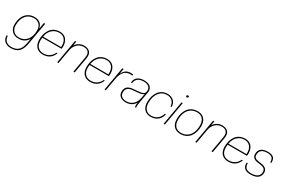

<svg xmlns="http://www.w3.org/2000/svg" viewBox="121 -2050 5322 3614"><g transform="rotate(30 2782.0 -243.0)"><path d="M236.8 -20Q147.5 -20 93.3 -73Q39.1 -126 39.1 -216.8Q39.1 -306.6 70.1 -376.5Q101.1 -446.3 160.2 -486.1Q219.2 -525.9 297.9 -525.9Q453.6 -525.9 482.9 -378.9L506.8 -516.1H535.2L449.2 -25.9Q428.2 93.3 367.7 149.7Q307.1 206.1 200.2 206.1Q116.2 206.1 66.2 162.8Q16.1 119.6 16.1 51.8Q16.1 40 17.1 34.2H39.1Q39.1 104 82.5 143.1Q126 182.1 200.2 182.1Q294.9 182.1 348.1 132.1Q401.4 82 420.9 -25.9L440.9 -134.8Q412.6 -82.5 359.6 -51.3Q306.6 -20 236.8 -20ZM231 -43.9Q338.4 -43.9 402.1 -121.3Q465.8 -198.7 465.8 -329.1Q465.8 -409.7 420.2 -455.8Q374.5 -502 301.8 -502Q194.3 -502 130.6 -424.6Q66.9 -347.2 66.9 -216.8Q66.9 -136.2 112.5 -90.1Q158.2 -43.9 231 -43.9Z M782.7 9.8Q689.5 9.8 637.7 -47.1Q585.9 -104 585.9 -202.1Q585.9 -252 595.2 -297.9Q604.5 -343.8 625.2 -385.7Q646 -427.7 676 -458.5Q706.1 -489.3 751 -507.6Q795.9 -525.9 850.6 -525.9Q894 -525.9 928.2 -512Q962.4 -498 983.4 -476.3Q1004.4 -454.6 1018.1 -425.5Q1031.7 -396.5 1036.9 -369.1Q1042 -341.8 1042 -314Q1042 -283.2 1037.6 -261.2H617.7Q613.8 -233.4 613.8 -202.1Q613.8 -110.8 658.9 -62.5Q704.1 -14.2 782.7 -14.2Q856 -14.2 909.7 -50.8Q963.4 -87.4 990.7 -149.9H1013.7Q985.8 -73.2 927.5 -31.7Q869.1 9.8 782.7 9.8ZM850.6 -502Q764.6 -502 701.9 -446.3Q639.2 -390.6 620.6 -285.2H1012.7Q1013.7 -297.4 1013.7 -318.8Q1013.7 -402.8 969.7 -452.4Q925.8 -502 850.6 -502Z M1472.7 0H1444.8L1504.4 -340.8Q1508.8 -366.2 1508.8 -387.2Q1508.3 -443.8 1475.6 -472.9Q1442.9 -502 1380.9 -502Q1305.2 -502 1247.6 -449.5Q1189.9 -397 1173.8 -304.2L1120.6 0H1092.8L1182.6 -516.1H1210.4L1193.8 -422.9Q1225.6 -471.7 1273.7 -498.8Q1321.8 -525.9 1376.5 -525.9Q1452.1 -525.9 1494.4 -491Q1536.6 -456.1 1536.6 -387.2Q1536.6 -362.3 1532.7 -340.8Z M1810.5 9.8Q1717.3 9.8 1665.5 -47.1Q1613.8 -104 1613.8 -202.1Q1613.8 -252 1623 -297.9Q1632.3 -343.8 1653.1 -385.7Q1673.8 -427.7 1703.9 -458.5Q1733.9 -489.3 1778.8 -507.6Q1823.7 -525.9 1878.4 -525.9Q1921.9 -525.9 1956.1 -512Q1990.2 -498 2011.2 -476.3Q2032.2 -454.6 2045.9 -425.5Q2059.6 -396.5 2064.7 -369.1Q2069.8 -341.8 2069.8 -314Q2069.8 -283.2 2065.4 -261.2H1645.5Q1641.6 -233.4 1641.6 -202.1Q1641.6 -110.8 1686.8 -62.5Q1731.9 -14.2 1810.5 -14.2Q1883.8 -14.2 1937.5 -50.8Q1991.2 -87.4 2018.6 -149.9H2041.5Q2013.7 -73.2 1955.3 -31.7Q1897 9.8 1810.5 9.8ZM1878.4 -502Q1792.5 -502 1729.7 -446.3Q1667 -390.6 1648.4 -285.2H2040.5Q2041.5 -297.4 2041.5 -318.8Q2041.5 -402.8 1997.6 -452.4Q1953.6 -502 1878.4 -502Z M2148.4 0H2120.6L2210.4 -516.1H2238.3L2218.3 -400.9Q2250.5 -465.8 2293.2 -492.9Q2335.9 -520 2391.6 -520Q2412.1 -520 2446.3 -516.1L2442.4 -491.2L2391.6 -494.1Q2317.9 -494.1 2266.4 -439.7Q2214.8 -385.3 2196.3 -275.9Z M2580.6 9.8Q2509.8 9.8 2463.6 -26.9Q2417.5 -63.5 2417.5 -127.9Q2417.5 -199.2 2456.8 -236.3Q2496.1 -273.4 2581.5 -280.8L2708.5 -292Q2771 -296.9 2800.8 -317.4Q2830.6 -337.9 2830.6 -392.1Q2830.6 -443.4 2792.7 -472.7Q2754.9 -502 2688.5 -502Q2527.3 -502 2508.3 -366.2H2484.4Q2489.7 -441.9 2541.7 -483.9Q2593.8 -525.9 2688.5 -525.9Q2765.6 -525.9 2812 -490.5Q2858.4 -455.1 2858.4 -392.1Q2858.4 -379.9 2856.4 -366.2L2815.4 -131.8Q2803.2 -64.9 2803.2 -33.2Q2803.2 -12.7 2808.6 0H2786.6Q2777.3 -16.6 2777.3 -44.9Q2777.3 -67.9 2783.7 -102.1Q2753.9 -48.3 2702.1 -19.3Q2650.4 9.8 2580.6 9.8ZM2580.6 -14.2Q2671.9 -14.2 2729.7 -70.8Q2787.6 -127.4 2803.2 -222.2L2817.4 -307.1Q2788.6 -274.4 2703.6 -267.1L2576.7 -255.9Q2445.3 -244.6 2445.3 -127.9Q2445.3 -75.2 2482.2 -44.7Q2519 -14.2 2580.6 -14.2Z M3120.6 9.8Q3033.7 9.8 2983.6 -47.4Q2933.6 -104.5 2933.6 -202.1Q2933.6 -270 2950.9 -328.9Q2968.3 -387.7 3000.5 -431.6Q3032.7 -475.6 3082.5 -500.7Q3132.3 -525.9 3194.3 -525.9Q3238.3 -525.9 3274.2 -511.5Q3310.1 -497.1 3332 -473.4Q3354 -449.7 3365.7 -421.4Q3377.4 -393.1 3377.4 -363.8Q3377.4 -354 3376.5 -346.2H3355.5Q3355.5 -376 3345.2 -403.3Q3335 -430.7 3315.7 -452.9Q3296.4 -475.1 3264.9 -488.5Q3233.4 -502 3194.3 -502Q3086.4 -502 3023.9 -418.7Q2961.4 -335.4 2961.4 -202.1Q2961.4 -113.8 3004.2 -64Q3046.9 -14.2 3120.6 -14.2Q3204.6 -14.2 3257.6 -56.6Q3310.5 -99.1 3332.5 -173.8H3354.5Q3340.8 -93.8 3280 -42Q3219.2 9.8 3120.6 9.8Z M3434.1 0H3406.2L3496.1 -516.1H3523.9ZM3535.2 -647.9Q3524.9 -647.9 3519 -653.1Q3513.2 -658.2 3513.2 -667Q3513.2 -678.2 3520.5 -685.1Q3527.8 -691.9 3541 -691.9Q3551.3 -691.9 3557.1 -686.8Q3563 -681.6 3563 -672.9Q3563 -661.6 3555.7 -654.8Q3548.3 -647.9 3535.2 -647.9Z M3772 -14.2Q3848.6 -14.2 3904.3 -53Q3960 -91.8 3987.5 -158.9Q4015.1 -226.1 4015.1 -314Q4015.1 -402.8 3970.9 -452.4Q3926.8 -502 3846.2 -502Q3769.5 -502 3713.9 -463.1Q3658.2 -424.3 3630.6 -357.2Q3603 -290 3603 -202.1Q3603 -113.3 3647.2 -63.7Q3691.4 -14.2 3772 -14.2ZM3772 9.8Q3678.2 9.8 3626.7 -46.9Q3575.2 -103.5 3575.2 -202.1Q3575.2 -270.5 3592.5 -328.9Q3609.9 -387.2 3643.1 -431.4Q3676.3 -475.6 3728.5 -500.7Q3780.8 -525.9 3846.2 -525.9Q3939.9 -525.9 3991.5 -469.2Q4043 -412.6 4043 -314Q4043 -245.6 4025.6 -187.3Q4008.3 -128.9 3975.1 -84.7Q3941.9 -40.5 3889.6 -15.4Q3837.4 9.8 3772 9.8Z M4473.6 0H4445.8L4505.4 -340.8Q4509.8 -366.2 4509.8 -387.2Q4509.3 -443.8 4476.6 -472.9Q4443.8 -502 4381.8 -502Q4306.2 -502 4248.5 -449.5Q4190.9 -397 4174.8 -304.2L4121.6 0H4093.8L4183.6 -516.1H4211.4L4194.8 -422.9Q4226.6 -471.7 4274.7 -498.8Q4322.8 -525.9 4377.4 -525.9Q4453.1 -525.9 4495.4 -491Q4537.6 -456.1 4537.6 -387.2Q4537.6 -362.3 4533.7 -340.8Z M4811.5 9.8Q4718.3 9.8 4666.5 -47.1Q4614.7 -104 4614.7 -202.1Q4614.7 -252 4624 -297.9Q4633.3 -343.8 4654.1 -385.7Q4674.8 -427.7 4704.8 -458.5Q4734.9 -489.3 4779.8 -507.6Q4824.7 -525.9 4879.4 -525.9Q4922.9 -525.9 4957 -512Q4991.2 -498 5012.2 -476.3Q5033.2 -454.6 5046.9 -425.5Q5060.5 -396.5 5065.7 -369.1Q5070.8 -341.8 5070.8 -314Q5070.8 -283.2 5066.4 -261.2H4646.5Q4642.6 -233.4 4642.6 -202.1Q4642.6 -110.8 4687.7 -62.5Q4732.9 -14.2 4811.5 -14.2Q4884.8 -14.2 4938.5 -50.8Q4992.2 -87.4 5019.5 -149.9H5042.5Q5014.6 -73.2 4956.3 -31.7Q4897.9 9.8 4811.5 9.8ZM4879.4 -502Q4793.5 -502 4730.7 -446.3Q4668 -390.6 4649.4 -285.2H5041.5Q5042.5 -297.4 5042.5 -318.8Q5042.5 -402.8 4998.5 -452.4Q4954.6 -502 4879.4 -502Z M5298.3 9.8Q5207.5 9.8 5166.5 -27.1Q5125.5 -64 5125.5 -127Q5125.5 -134.3 5127.4 -149.9H5149.4Q5149.4 -80.6 5183.8 -47.4Q5218.3 -14.2 5298.3 -14.2Q5385.3 -14.2 5431.9 -49.1Q5478.5 -84 5478.5 -147.9Q5478.5 -228 5380.4 -242.2L5290.5 -255.9Q5241.2 -263.2 5210.9 -290.8Q5180.7 -318.4 5180.7 -368.2Q5180.7 -447.3 5231 -486.6Q5281.2 -525.9 5372.6 -525.9Q5452.1 -525.9 5491.2 -494.4Q5530.3 -462.9 5530.3 -397Q5530.3 -381.8 5529.3 -374H5507.3Q5507.3 -397.9 5504.6 -415.3Q5502 -432.6 5493.7 -450Q5485.4 -467.3 5470.7 -478Q5456.1 -488.8 5431.4 -495.4Q5406.7 -502 5372.6 -502Q5208.5 -502 5208.5 -368.2Q5208.5 -327.1 5231.7 -307.6Q5254.9 -288.1 5293.5 -282.2L5383.3 -268.1Q5506.3 -249 5506.3 -147.9Q5506.3 -76.2 5455.3 -33.2Q5404.3 9.8 5298.3 9.8Z"/></g></svg>

Font: Creato Display Thin
Style: Italic
Weight: 265
Italic angle: -10°
Version: Version 1.000